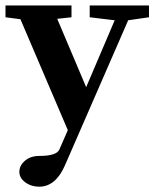

<svg xmlns="http://www.w3.org/2000/svg" viewBox="-20 -476 581 716"><path d="M126 220.2Q96.2 220.2 74.2 203.9Q52.2 187.5 52.2 165Q52.2 141.1 73.2 123.3Q94.2 105.5 126.5 105.5Q190.4 105.5 201.2 82L232.9 9.3L56.2 -404.3L0.5 -411.6V-455.6H246.6V-411.6L193.4 -405.8L301.3 -150.9L407.7 -400.4L314.5 -411.6V-455.6H535.6V-411.6L458 -400.4L222.2 140.6Q187.5 220.2 126 220.2Z"/></svg>

Font: Elstob 6pt
Style: Bold
Weight: 700
Designer: Peter S. Baker
Version: Version 1.015